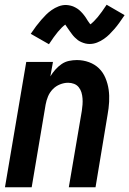

<svg xmlns="http://www.w3.org/2000/svg" viewBox="-20 -792 547 812"><path d="M1 0 91 -530H204L193 -469Q202 -484 214 -497.5Q226 -511 240.5 -521Q255 -531 272 -534.5Q289 -538 305 -538Q332 -538 356.5 -529Q381 -520 398.5 -503Q416 -486 426 -462Q436 -438 439.5 -413Q443 -388 441.5 -361Q440 -334 435 -307L384 0H271L326 -323Q328 -336 329 -349.5Q330 -363 329 -376Q328 -389 324.5 -401Q321 -413 313 -423Q305 -433 293 -437.5Q281 -442 268 -442Q251 -442 233.5 -435Q216 -428 203 -414.5Q190 -401 183 -384Q176 -367 173 -350L114 0ZM187 -605 110 -649Q122 -667 133 -681.5Q144 -696 154.5 -708Q165 -720 175 -730Q185 -740 198.5 -749.5Q212 -759 227.5 -765Q243 -771 259 -771Q264 -771 269.5 -770Q275 -769 279.5 -768Q284 -767 289 -765Q294 -763 298.5 -760.5Q303 -758 307 -755.5Q311 -753 314.5 -750Q318 -747 322 -743Q326 -739 329.5 -735Q333 -731 336 -727Q339 -723 341.5 -719.5Q344 -716 346 -712.5Q348 -709 351 -704.5Q354 -700 357 -696Q360 -692 362 -689Q377 -700 393.5 -720Q410 -740 431 -772L507 -728Q495 -710 484.5 -695.5Q474 -681 463.5 -669Q453 -657 443 -647Q433 -637 419.5 -627.5Q406 -618 390.5 -612Q375 -606 359 -606Q350 -606 341.5 -608Q333 -610 324 -614Q315 -618 309 -622.5Q303 -627 296 -634Q289 -641 284 -648Q279 -655 274.5 -661Q270 -667 264.5 -675.5Q259 -684 256 -688Q241 -677 224.5 -657Q208 -637 187 -605Z"/></svg>

Font: iosevka_custom_sans_ss08
Style: Bold Italic
Weight: 700
Italic angle: -10°
Designer: Belleve Invis
Foundry: Belleve Invis
Version: Version 10.3.0; ttfautohint (v1.8.3)